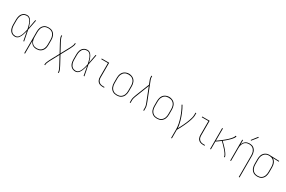

<svg xmlns="http://www.w3.org/2000/svg" viewBox="168 -2334 6164 4137"><g transform="rotate(30 3250.0 -265.5)"><path d="M222 8Q196 8 171.5 1.5Q147 -5 127 -20Q107 -35 92.5 -56Q78 -77 70 -101Q62 -125 59 -150Q56 -175 56 -200V-320Q56 -345 59 -370Q62 -395 70 -419Q78 -443 92.5 -464Q107 -485 127 -500Q147 -515 171.5 -521.5Q196 -528 222 -528Q246 -528 268.5 -516Q291 -504 307 -485Q323 -466 334.5 -443.5Q346 -421 354.5 -398Q363 -375 370 -351Q377 -327 383 -303Q393 -357 402.5 -411.5Q412 -466 423 -520H442Q429 -456 417 -391.5Q405 -327 392 -264Q406 -198 418.5 -132Q431 -66 444 0H425Q414 -56 404 -112Q394 -168 383 -224Q377 -200 370 -175.5Q363 -151 354.5 -127Q346 -103 335 -80Q324 -57 308.5 -37Q293 -17 270 -4.5Q247 8 222 8ZM222 -10Q241 -10 259.5 -19Q278 -28 291.5 -42.5Q305 -57 314.5 -74.5Q324 -92 332 -110.5Q340 -129 346 -148Q352 -167 357 -186Q362 -205 366.5 -224.5Q371 -244 375 -264Q370 -289 363.5 -314.5Q357 -340 349.5 -364.5Q342 -389 332 -413.5Q322 -438 307 -459Q292 -480 270 -495Q248 -510 222 -510Q199 -510 177 -504Q155 -498 137 -483.5Q119 -469 107 -450Q95 -431 88 -409.5Q81 -388 78 -365.5Q75 -343 75 -320V-200Q75 -177 78 -154.5Q81 -132 88 -110.5Q95 -89 107 -70Q119 -51 136.5 -36.5Q154 -22 176.5 -16Q199 -10 222 -10Z M572 215V-320Q572 -346 575.5 -372Q579 -398 588.5 -422Q598 -446 614 -467Q630 -488 651.5 -502Q673 -516 699 -522Q725 -528 751 -528Q777 -528 803 -522.5Q829 -517 851.5 -503Q874 -489 891 -468.5Q908 -448 918 -423.5Q928 -399 932 -372.5Q936 -346 936 -320V-200Q936 -174 932.5 -148Q929 -122 919 -97.5Q909 -73 892.5 -52.5Q876 -32 854 -18Q832 -4 806 2Q780 8 754 8Q727 8 700.5 1.5Q674 -5 652 -21Q630 -37 615 -59.5Q600 -82 591 -108V215ZM751 -10Q775 -10 798.5 -15.5Q822 -21 842 -33.5Q862 -46 877 -65Q892 -84 901 -106.5Q910 -129 913.5 -152.5Q917 -176 917 -200V-320Q917 -344 913.5 -367.5Q910 -391 901 -413.5Q892 -436 877 -455Q862 -474 842 -486.5Q822 -499 798.5 -504.5Q775 -510 751 -510Q727 -510 704 -504.5Q681 -499 661.5 -486Q642 -473 628 -453.5Q614 -434 606 -412Q598 -390 594.5 -366.5Q591 -343 591 -320V-200Q591 -177 594.5 -153.5Q598 -130 606 -108Q614 -86 628 -66.5Q642 -47 661.5 -34Q681 -21 704 -15.5Q727 -10 751 -10Z M1072 215V197Q1072 181 1077 167Q1082 153 1087.5 138.5Q1093 124 1099.5 110.5Q1106 97 1112.5 83.5Q1119 70 1126 56.5Q1133 43 1140 30L1239 -153L1140 -335Q1133 -348 1126 -361.5Q1119 -375 1112.5 -388.5Q1106 -402 1099.5 -415.5Q1093 -429 1087.5 -443.5Q1082 -458 1077 -472Q1072 -486 1072 -502V-520H1091V-502Q1091 -487 1096 -473.5Q1101 -460 1106.5 -446.5Q1112 -433 1118 -420Q1124 -407 1130.5 -394Q1137 -381 1144 -368.5Q1151 -356 1158 -343L1250 -173L1342 -343Q1349 -356 1356 -368.5Q1363 -381 1369.5 -394Q1376 -407 1382 -420Q1388 -433 1393.5 -446.5Q1399 -460 1404 -473.5Q1409 -487 1409 -502V-520H1428V-502Q1428 -486 1423 -472Q1418 -458 1412.5 -443.5Q1407 -429 1400.5 -415.5Q1394 -402 1387.5 -388.5Q1381 -375 1374 -361.5Q1367 -348 1360 -335L1261 -153L1360 30Q1367 43 1374 56.5Q1381 70 1387.5 83.5Q1394 97 1400.5 110.5Q1407 124 1412.5 138.5Q1418 153 1423 167Q1428 181 1428 197V215H1409V197Q1409 182 1404 168.5Q1399 155 1393.5 141.5Q1388 128 1382 115Q1376 102 1369.5 89Q1363 76 1356 63.5Q1349 51 1342 38L1250 -132L1158 38Q1151 51 1144 63.5Q1137 76 1130.5 89Q1124 102 1118 115Q1112 128 1106.5 141.5Q1101 155 1096 168.5Q1091 182 1091 197V215Z M1722 8Q1696 8 1671.5 1.5Q1647 -5 1627 -20Q1607 -35 1592.5 -56Q1578 -77 1570 -101Q1562 -125 1559 -150Q1556 -175 1556 -200V-320Q1556 -345 1559 -370Q1562 -395 1570 -419Q1578 -443 1592.5 -464Q1607 -485 1627 -500Q1647 -515 1671.5 -521.5Q1696 -528 1722 -528Q1746 -528 1768.5 -516Q1791 -504 1807 -485Q1823 -466 1834.5 -443.5Q1846 -421 1854.5 -398Q1863 -375 1870 -351Q1877 -327 1883 -303Q1893 -357 1902.5 -411.5Q1912 -466 1923 -520H1942Q1929 -456 1917 -391.5Q1905 -327 1892 -264Q1906 -198 1918.5 -132Q1931 -66 1944 0H1925Q1914 -56 1904 -112Q1894 -168 1883 -224Q1877 -200 1870 -175.5Q1863 -151 1854.5 -127Q1846 -103 1835 -80Q1824 -57 1808.5 -37Q1793 -17 1770 -4.5Q1747 8 1722 8ZM1722 -10Q1741 -10 1759.5 -19Q1778 -28 1791.5 -42.5Q1805 -57 1814.5 -74.5Q1824 -92 1832 -110.5Q1840 -129 1846 -148Q1852 -167 1857 -186Q1862 -205 1866.5 -224.5Q1871 -244 1875 -264Q1870 -289 1863.5 -314.5Q1857 -340 1849.5 -364.5Q1842 -389 1832 -413.5Q1822 -438 1807 -459Q1792 -480 1770 -495Q1748 -510 1722 -510Q1699 -510 1677 -504Q1655 -498 1637 -483.5Q1619 -469 1607 -450Q1595 -431 1588 -409.5Q1581 -388 1578 -365.5Q1575 -343 1575 -320V-200Q1575 -177 1578 -154.5Q1581 -132 1588 -110.5Q1595 -89 1607 -70Q1619 -51 1636.5 -36.5Q1654 -22 1676.5 -16Q1699 -10 1722 -10Z M2395 0Q2374 0 2353.5 -3.5Q2333 -7 2314.5 -16Q2296 -25 2281 -40Q2266 -55 2256.5 -74Q2247 -93 2243.5 -113.5Q2240 -134 2240 -155V-502H2075V-520H2260V-155Q2260 -136 2263 -118Q2266 -100 2274 -83.5Q2282 -67 2295 -54Q2308 -41 2324 -32.5Q2340 -24 2358.5 -21Q2377 -18 2395 -18H2434V0Z M2750 8Q2724 8 2697.5 2.5Q2671 -3 2648.5 -17Q2626 -31 2609 -51.5Q2592 -72 2582 -96.5Q2572 -121 2568 -147.5Q2564 -174 2564 -200V-320Q2564 -346 2568 -372.5Q2572 -399 2582 -423.5Q2592 -448 2609 -469Q2626 -490 2649 -503.5Q2672 -517 2698 -524Q2724 -531 2750 -531Q2776 -531 2802 -524Q2828 -517 2851 -503.5Q2874 -490 2891 -469Q2908 -448 2918 -423.5Q2928 -399 2932 -372.5Q2936 -346 2936 -320V-200Q2936 -174 2932 -147.5Q2928 -121 2918 -96.5Q2908 -72 2891 -51.5Q2874 -31 2851.5 -17Q2829 -3 2802.5 2.5Q2776 8 2750 8ZM2750 -10Q2774 -10 2797.5 -15Q2821 -20 2841.5 -33Q2862 -46 2877 -65Q2892 -84 2901 -106Q2910 -128 2913.5 -152Q2917 -176 2917 -200V-320Q2917 -344 2913.5 -368Q2910 -392 2901 -414.5Q2892 -437 2876.5 -456Q2861 -475 2840.5 -487.5Q2820 -500 2796 -505Q2772 -510 2748 -510Q2724 -510 2700.5 -504.5Q2677 -499 2657 -486Q2637 -473 2622.5 -454Q2608 -435 2599 -413Q2590 -391 2586.5 -367.5Q2583 -344 2583 -320V-200Q2583 -176 2586.5 -152Q2590 -128 2599 -106Q2608 -84 2623 -65Q2638 -46 2658.5 -33Q2679 -20 2702.5 -15Q2726 -10 2750 -10Z M3072 0V-74Q3072 -91 3076 -107.5Q3080 -124 3085 -140Q3090 -156 3095.5 -172Q3101 -188 3107 -204L3240 -540L3199 -643Q3192 -663 3189.5 -684.5Q3187 -706 3187 -728V-735H3206V-728Q3206 -708 3208 -688Q3210 -668 3218 -649L3393 -204Q3399 -188 3404.5 -172Q3410 -156 3415 -140Q3420 -124 3424 -107.5Q3428 -91 3428 -74V0H3409V-74Q3409 -90 3405 -105.5Q3401 -121 3396.5 -136.5Q3392 -152 3386 -167.5Q3380 -183 3374 -198L3250 -514L3126 -198Q3120 -183 3114 -167.5Q3108 -152 3103.5 -136.5Q3099 -121 3095 -105.5Q3091 -90 3091 -74V0Z M3750 8Q3724 8 3697.5 2.5Q3671 -3 3648.5 -17Q3626 -31 3609 -51.5Q3592 -72 3582 -96.5Q3572 -121 3568 -147.5Q3564 -174 3564 -200V-320Q3564 -346 3568 -372.5Q3572 -399 3582 -423.5Q3592 -448 3609 -469Q3626 -490 3649 -503.5Q3672 -517 3698 -524Q3724 -531 3750 -531Q3776 -531 3802 -524Q3828 -517 3851 -503.5Q3874 -490 3891 -469Q3908 -448 3918 -423.5Q3928 -399 3932 -372.5Q3936 -346 3936 -320V-200Q3936 -174 3932 -147.5Q3928 -121 3918 -96.5Q3908 -72 3891 -51.5Q3874 -31 3851.5 -17Q3829 -3 3802.5 2.5Q3776 8 3750 8ZM3750 -10Q3774 -10 3797.5 -15Q3821 -20 3841.5 -33Q3862 -46 3877 -65Q3892 -84 3901 -106Q3910 -128 3913.5 -152Q3917 -176 3917 -200V-320Q3917 -344 3913.5 -368Q3910 -392 3901 -414.5Q3892 -437 3876.5 -456Q3861 -475 3840.5 -487.5Q3820 -500 3796 -505Q3772 -510 3748 -510Q3724 -510 3700.5 -504.5Q3677 -499 3657 -486Q3637 -473 3622.5 -454Q3608 -435 3599 -413Q3590 -391 3586.5 -367.5Q3583 -344 3583 -320V-200Q3583 -176 3586.5 -152Q3590 -128 3599 -106Q3608 -84 3623 -65Q3638 -46 3658.5 -33Q3679 -20 3702.5 -15Q3726 -10 3750 -10Z M4226 215V0Q4226 -69 4211.5 -136.5Q4197 -204 4175.5 -269Q4154 -334 4126 -397Q4098 -460 4063 -519L4080 -528Q4102 -490 4121.5 -451Q4141 -412 4157.5 -371.5Q4174 -331 4188.5 -290Q4203 -249 4214.5 -206.5Q4226 -164 4234.5 -121Q4243 -78 4245 -35Q4263 -69 4281 -103.5Q4299 -138 4315.5 -173Q4332 -208 4347.5 -244Q4363 -280 4376 -316.5Q4389 -353 4399 -391Q4409 -429 4409 -468V-520H4428V-468Q4428 -436 4421 -405Q4414 -374 4404.5 -344Q4395 -314 4383.5 -284.5Q4372 -255 4359.5 -226Q4347 -197 4333.5 -168.5Q4320 -140 4305.5 -111.5Q4291 -83 4276 -55.5Q4261 -28 4245 0V215Z M4895 0Q4874 0 4853.5 -3.5Q4833 -7 4814.5 -16Q4796 -25 4781 -40Q4766 -55 4756.5 -74Q4747 -93 4743.5 -113.5Q4740 -134 4740 -155V-502H4575V-520H4760V-155Q4760 -136 4763 -118Q4766 -100 4774 -83.5Q4782 -67 4795 -54Q4808 -41 4824 -32.5Q4840 -24 4858.5 -21Q4877 -18 4895 -18H4934V0Z M5072 0V-520H5091V-217Q5105 -226 5117.5 -235Q5130 -244 5143 -253.5Q5156 -263 5168.5 -272.5Q5181 -282 5194 -291.5Q5207 -301 5219 -311Q5231 -321 5243.5 -331Q5256 -341 5268 -351Q5280 -361 5291.5 -371.5Q5303 -382 5314.5 -393Q5326 -404 5337 -415.5Q5348 -427 5358.5 -439Q5369 -451 5378.5 -463.5Q5388 -476 5396 -490Q5404 -504 5404 -520H5428Q5428 -504 5420 -489.5Q5412 -475 5402.5 -462.5Q5393 -450 5382.5 -437.5Q5372 -425 5361 -413.5Q5350 -402 5338.5 -391Q5327 -380 5315.5 -369Q5304 -358 5292 -347.5Q5280 -337 5268 -327Q5256 -317 5243.5 -307Q5231 -297 5218 -287Q5231 -274 5244.5 -261.5Q5258 -249 5270.5 -236Q5283 -223 5296 -210Q5309 -197 5321 -183.5Q5333 -170 5345.5 -156Q5358 -142 5369 -127.5Q5380 -113 5391 -98.5Q5402 -84 5411.5 -68Q5421 -52 5428.5 -35Q5436 -18 5436 0H5417Q5417 -18 5409.5 -34.5Q5402 -51 5392.5 -66Q5383 -81 5372.5 -95Q5362 -109 5351 -123Q5340 -137 5328 -150Q5316 -163 5304 -176Q5292 -189 5280 -202Q5268 -215 5255.5 -227.5Q5243 -240 5230 -252Q5217 -264 5204 -276Q5177 -255 5148.5 -234.5Q5120 -214 5091 -195V0Z M5909 215V-320Q5909 -343 5906 -366.5Q5903 -390 5894.5 -412Q5886 -434 5872 -453Q5858 -472 5839 -485.5Q5820 -499 5796.5 -504.5Q5773 -510 5750 -510Q5727 -510 5703.5 -504.5Q5680 -499 5661 -485.5Q5642 -472 5628 -453Q5614 -434 5605.5 -412Q5597 -390 5594 -366.5Q5591 -343 5591 -320V0H5572V-520H5591V-412Q5600 -438 5615 -460.5Q5630 -483 5652 -499Q5674 -515 5700.5 -521.5Q5727 -528 5753 -528Q5779 -528 5804.5 -522Q5830 -516 5851 -501.5Q5872 -487 5887.5 -466Q5903 -445 5912 -421Q5921 -397 5924.5 -371.5Q5928 -346 5928 -320V215ZM5747 -595 5733 -605 5842 -746 5858 -734Z M6249 8Q6223 8 6197 2.5Q6171 -3 6148.5 -17Q6126 -31 6109 -51.5Q6092 -72 6082 -96.5Q6072 -121 6068 -147.5Q6064 -174 6064 -200V-320Q6064 -345 6067.5 -370.5Q6071 -396 6080 -419.5Q6089 -443 6104.5 -463.5Q6120 -484 6141 -498.5Q6162 -513 6186.5 -520.5Q6211 -528 6237 -528Q6240 -528 6243.5 -528Q6247 -528 6250 -528Q6254 -528 6258.5 -528Q6263 -528 6267 -527L6491 -520V-502L6341 -507Q6364 -494 6381.5 -472.5Q6399 -451 6409.5 -426Q6420 -401 6424 -374Q6428 -347 6428 -320V-200Q6428 -174 6424.5 -148Q6421 -122 6411.5 -98Q6402 -74 6386 -53Q6370 -32 6348.5 -18Q6327 -4 6301 2Q6275 8 6249 8ZM6249 -10Q6273 -10 6296 -15.5Q6319 -21 6338.5 -34Q6358 -47 6372 -66.5Q6386 -86 6394 -108Q6402 -130 6405.5 -153.5Q6409 -177 6409 -200V-320Q6409 -342 6406 -364Q6403 -386 6396 -407Q6389 -428 6376.5 -447Q6364 -466 6346.5 -480Q6329 -494 6308 -501Q6287 -508 6264 -510H6250Q6247 -510 6244 -510Q6241 -510 6238 -510Q6215 -510 6193 -503Q6171 -496 6152 -482.5Q6133 -469 6119.5 -450.5Q6106 -432 6097.5 -410.5Q6089 -389 6086 -366Q6083 -343 6083 -320V-200Q6083 -176 6086.5 -152.5Q6090 -129 6099 -106.5Q6108 -84 6123 -65Q6138 -46 6158 -33.5Q6178 -21 6201.5 -15.5Q6225 -10 6249 -10Z"/></g></svg>

Font: Zed Mono Thin
Style: Regular
Weight: 100
Monospace: yes
Designer: Belleve Invis
Foundry: Belleve Invis
Version: Version 1.0.0; ttfautohint (v1.8.4)